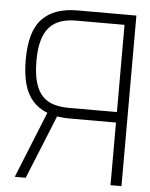

<svg xmlns="http://www.w3.org/2000/svg" viewBox="-51 -743 612 785"><g transform="rotate(5 255.0 -350.0)"><path d="M236 -700Q188 -700 152 -687.5Q116 -675 91 -649Q66 -623 54 -581Q42 -539 42 -481Q42 -423 53.5 -381.5Q65 -340 89 -313Q113 -286 149 -272L39 0H84L190 -261Q197 -260 205 -259Q213 -258 221.5 -257.5Q230 -257 238 -257H432V0H477V-700ZM235 -300Q201 -300 173.5 -308Q146 -316 126.5 -336Q107 -356 96.5 -391.5Q86 -427 86 -481Q86 -531 96 -565Q106 -599 125 -619.5Q144 -640 171.5 -649Q199 -658 232 -658H432V-300Z"/></g></svg>

Font: Advent Pro Light
Style: Regular
Weight: 300
Version: Version 3.000